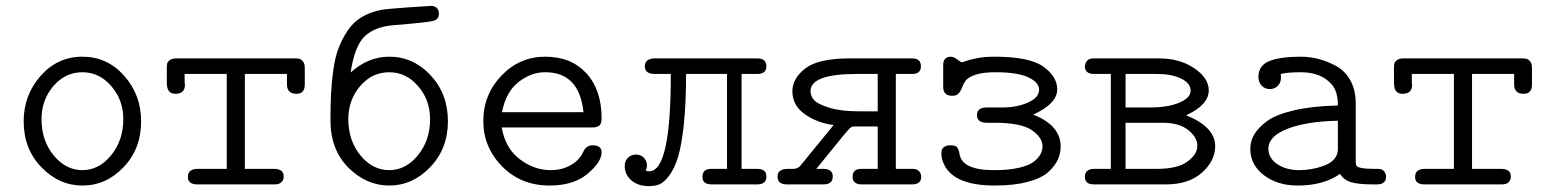

<svg xmlns="http://www.w3.org/2000/svg" viewBox="-20 -631 5289 657"><path d="M61 -215.8Q61 -305.7 118.9 -371.3Q176.8 -437 262 -437Q347.2 -437 405 -371.6Q462.9 -306.2 462.9 -215.8Q462.9 -121.6 402.8 -58.8Q342.8 3.9 262.2 3.9Q182.1 3.9 121.6 -58.8Q61 -121.6 61 -215.8ZM122.1 -223.1Q122.1 -149.9 163.6 -99.4Q205.1 -48.8 262 -48.8Q318.8 -48.8 360.4 -99.9Q401.9 -150.9 401.9 -223.1Q401.9 -289.1 360.8 -336.4Q319.8 -383.8 262.2 -383.8Q203.1 -383.8 162.6 -336.4Q122.1 -289.1 122.1 -223.1Z M550.8 -347.2V-397Q550.8 -408.2 552.2 -414.1Q553.7 -419.9 561.3 -425.5Q568.8 -431.2 584 -431.2H988.8Q998.5 -431.2 1004.6 -429.7Q1010.7 -428.2 1016.8 -420.7Q1022.9 -413.1 1022.9 -398.9V-341.8Q1022.9 -309.6 994.1 -310.1Q961.9 -310.1 961.9 -342.8V-377.9H817.9V-53.2H917Q951.2 -53.2 950.7 -26.9Q950.7 -15.6 943.4 -7.8Q936 0 919.9 0H655.8Q622.6 0 623 -25.9Q623 -52.7 655.8 -53.2H755.9V-377.9H611.8V-351.1Q611.8 -350.1 612.3 -346.4Q612.8 -342.8 612.8 -340.8Q612.8 -310.1 580.1 -310.1H579.1Q550.8 -310.1 550.8 -347.2Z M1110.8 -220.2Q1110.8 -272 1112.8 -311Q1114.7 -350.1 1120.8 -393.6Q1127 -437 1139.4 -468.5Q1151.9 -500 1170.4 -527.6Q1189 -555.2 1217.8 -572.5Q1246.6 -589.8 1284.7 -597.2Q1297.9 -600.1 1372.3 -605.5Q1446.8 -610.8 1454.6 -610.8Q1467.8 -610.8 1474.9 -603.5Q1481.9 -596.2 1481.9 -585Q1481.9 -564.9 1464.4 -560.1Q1446.8 -555.2 1385.7 -549.8Q1349.6 -546.9 1327.6 -544.9Q1263.7 -540 1228.8 -507.6Q1193.8 -475.1 1179.7 -382.8Q1239.7 -437 1312 -437Q1394 -437 1453.4 -373.5Q1512.7 -310.1 1512.7 -216.1Q1512.7 -122.1 1452.1 -59.1Q1391.6 3.9 1312 3.9Q1233.9 3.9 1172.4 -57.1Q1110.8 -118.2 1110.8 -220.2ZM1171.9 -223.1Q1171.9 -149.9 1213.4 -99.4Q1254.9 -48.8 1311.8 -48.8Q1368.7 -48.8 1410.2 -99.9Q1451.7 -150.9 1451.7 -223.1Q1451.7 -289.1 1410.6 -336.4Q1369.6 -383.8 1312 -383.8Q1252.9 -383.8 1212.4 -336.4Q1171.9 -289.1 1171.9 -223.1Z M1845.7 -437Q1934.6 -437 1986.6 -380.1Q2038.6 -323.2 2038.6 -226.1Q2038.6 -206.1 2029.5 -200.4Q2020.5 -194.8 2007.8 -194.8H1696.8Q1709 -124 1758.3 -86.4Q1807.6 -48.8 1864.7 -48.8Q1902.8 -48.8 1932.9 -65.9Q1962.9 -83 1975.6 -110.8Q1985.4 -133.8 2007.8 -133.8Q2038.6 -133.8 2038.6 -109.9Q2038.6 -76.7 1990.7 -36.4Q1942.9 3.9 1860.8 3.9Q1762.7 3.9 1698.2 -61.5Q1633.8 -127 1633.8 -217Q1633.8 -307.1 1695.8 -372.1Q1757.8 -437 1845.7 -437ZM1697.8 -247.1H1976.6Q1962.4 -384.3 1844.7 -383.8Q1796.9 -383.8 1753.9 -349.9Q1710.9 -315.9 1697.8 -247.1Z M2117.7 -63Q2117.7 -81.1 2129.2 -91.6Q2140.6 -102.1 2155.8 -102.1Q2172.9 -102.1 2183.3 -91.1Q2193.8 -80.1 2193.8 -64.9Q2193.8 -56.2 2189.5 -46.9Q2195.3 -44.9 2201.7 -44.9Q2275.9 -44.9 2275.4 -377.9H2217.8Q2187 -378.9 2186.5 -403.8Q2186.5 -430.7 2220.7 -431.2H2571.8Q2602.5 -431.2 2602.5 -403.8Q2602.5 -378.9 2572.8 -377.9H2517.6V-53.2H2570.8Q2603 -53.2 2602.5 -26.9Q2602.5 0 2570.8 0H2415.5Q2383.3 0 2383.8 -25.9Q2383.8 -52.7 2412.6 -53.2H2467.8V-377.9H2327.6Q2327.6 -278.8 2320.1 -206.8Q2312.5 -134.8 2300.5 -95Q2288.6 -55.2 2270.5 -31Q2252.4 -6.8 2237.1 -0.5Q2221.7 5.9 2200.7 5.9Q2163.6 5.9 2140.6 -13.7Q2117.7 -33.2 2117.7 -63Z M2640.6 -26.9Q2640.6 -52.7 2675.3 -53.2H2692.4Q2693.4 -53.2 2695.3 -53.2Q2709.5 -53.2 2718.8 -64L2832.5 -203.1Q2774.4 -210.9 2732.9 -241Q2691.4 -271 2691.4 -318.8Q2691.4 -362.8 2735.8 -397Q2780.3 -431.2 2887.7 -431.2H3101.6Q3131.3 -431.2 3131.3 -403.8Q3131.3 -378.9 3102.5 -377.9H3045.4V-53.2H3101.6Q3118.7 -53.2 3125.5 -44.7Q3132.3 -36.1 3132.3 -25.9Q3132.3 0 3100.6 0H2928.7Q2897.9 0 2897.5 -25.9Q2897.5 -52.7 2926.3 -53.2H2983.4V-198.2H2900.4Q2893.6 -198.2 2884.5 -188.7Q2875.5 -179.2 2836.4 -130.9Q2800.3 -85.9 2773.4 -53.2H2796.4Q2829.6 -53.2 2829.6 -26.9Q2829.6 0 2797.4 0H2672.4Q2640.6 0 2640.6 -26.9ZM2753.4 -318.8Q2753.4 -302.7 2765.4 -288.8Q2777.3 -274.9 2817.4 -262.5Q2857.4 -250 2922.4 -250H2983.4V-377.9H2910.6Q2753.4 -377.9 2753.4 -318.8Z M3201.2 -106Q3201.2 -121.1 3209.7 -127.4Q3218.3 -133.8 3229.5 -133.8H3233.4Q3250.5 -133.8 3255.9 -126Q3261.2 -118.2 3263.2 -105Q3271 -48.8 3381.3 -48.8H3383.3Q3432.1 -48.8 3466.8 -56.9Q3501.5 -64.9 3517.8 -77.9Q3534.2 -90.8 3540.8 -104Q3547.4 -117.2 3547.4 -129.9Q3547.4 -160.6 3510.5 -185.8Q3473.6 -210.9 3383.3 -210.9H3356.4Q3323.2 -210.9 3323.2 -237.1Q3323.2 -263.2 3356.4 -263.2H3409.2Q3459 -263.2 3497.3 -280Q3535.6 -296.9 3535.6 -324.2Q3535.6 -349.1 3498.5 -366.5Q3461.4 -383.8 3386.2 -383.8Q3344.2 -383.8 3318.8 -375.5Q3293.5 -367.2 3284.9 -355.7Q3276.4 -344.2 3272 -332Q3267.6 -319.8 3260.5 -311.5Q3253.4 -303.2 3238.3 -303.2Q3207.5 -303.2 3207.5 -334V-405.8Q3206.5 -436.5 3233.4 -437Q3243.2 -437 3254.9 -428Q3266.6 -418.9 3271.5 -418Q3274.4 -418 3285.9 -422.4Q3297.4 -426.8 3323 -431.9Q3348.6 -437 3383.3 -437Q3502.4 -437 3550 -403.1Q3597.7 -369.1 3597.7 -325.2Q3597.7 -276.4 3515.6 -238.8Q3609.9 -201.7 3609.4 -128.9Q3609.4 -106 3599.9 -85Q3590.3 -64 3567.9 -43Q3545.4 -22 3497.8 -9Q3450.2 3.9 3384.3 3.9Q3238.3 3.9 3207.5 -75.2Q3201.2 -88.9 3201.2 -106Z M3722.2 -53.2H3781.2V-377.9H3722.2Q3692.4 -378.9 3692.4 -403.8Q3692.4 -412.6 3698.7 -421.9Q3705.1 -431.2 3723.1 -431.2H3945.3Q4017.1 -431.2 4066.7 -397.5Q4116.2 -363.8 4116.2 -321.8Q4116.2 -272.9 4041.5 -237.8Q4039.6 -236.8 4038.1 -236.8Q4138.2 -196.8 4138.2 -130.9Q4138.2 -81.1 4093.3 -40.5Q4048.3 0 3969.2 0H3723.1Q3692.4 0 3692.4 -25.9Q3692.4 -51.8 3722.2 -53.2ZM3831.5 -53.2H3939.5Q4009.3 -53.2 4043.2 -78.1Q4077.1 -103 4077.1 -132.1Q4077.1 -161.1 4046.1 -186Q4015.1 -210.9 3957.5 -210.9H3831.5ZM3831.5 -263.2H3915.5Q3975.6 -263.2 4014.9 -279.5Q4054.2 -295.9 4054.2 -320.8Q4054.2 -346.7 4021.2 -362.3Q3988.3 -377.9 3940.4 -377.9H3831.5Z M4258.3 -122.1Q4258.3 -147 4271.2 -169.9Q4284.2 -192.9 4314.7 -215.8Q4345.2 -238.8 4407.7 -253.4Q4470.2 -268.1 4558.1 -270Q4558.1 -316.9 4538.1 -340.8Q4502 -383.8 4431.2 -383.8Q4386.2 -383.8 4362.3 -377.9Q4363.3 -374 4363.3 -365.2Q4363.3 -348.1 4352.3 -337.2Q4341.3 -326.2 4325.2 -326.2Q4308.1 -326.2 4297.1 -338.1Q4286.1 -350.1 4286.1 -367.2Q4286.1 -407.2 4323.7 -422.1Q4361.3 -437 4430.2 -437Q4460.9 -437 4491 -429.4Q4521 -421.9 4551.5 -405.5Q4582 -389.2 4600.6 -356.2Q4619.1 -323.2 4619.1 -277.8V-76.2Q4619.1 -67.4 4622.1 -63.2Q4625 -59.1 4638.7 -56.2Q4652.3 -53.2 4682.1 -53.2H4695.3Q4709.5 -53.2 4716.3 -44.7Q4723.1 -36.1 4723.1 -26.9Q4723.1 0 4691.4 0H4678.2Q4630.4 0 4604.7 -7.1Q4579.1 -14.2 4565.4 -36.1Q4509.3 3.9 4420.4 3.9Q4351.6 3.9 4304.9 -31.5Q4258.3 -66.9 4258.3 -122.1ZM4320.3 -122.1Q4320.3 -89.8 4350.8 -69.3Q4381.3 -48.8 4426.3 -48.8Q4469.2 -48.8 4510.3 -64Q4551.3 -79.1 4557.1 -110.8Q4558.1 -115.7 4558.1 -126V-217.8Q4451.2 -215.8 4385.7 -190.4Q4320.3 -165 4320.3 -122.1Z M4750 -347.2V-397Q4750 -408.2 4751.5 -414.1Q4752.9 -419.9 4760.5 -425.5Q4768.1 -431.2 4783.2 -431.2H5188Q5197.8 -431.2 5203.9 -429.7Q5210 -428.2 5216.1 -420.7Q5222.2 -413.1 5222.2 -398.9V-341.8Q5222.2 -309.6 5193.4 -310.1Q5161.1 -310.1 5161.1 -342.8V-377.9H5017.1V-53.2H5116.2Q5150.4 -53.2 5149.9 -26.9Q5149.9 -15.6 5142.6 -7.8Q5135.3 0 5119.1 0H4855Q4821.8 0 4822.3 -25.9Q4822.3 -52.7 4855 -53.2H4955.1V-377.9H4811V-351.1Q4811 -350.1 4811.5 -346.4Q4812 -342.8 4812 -340.8Q4812 -310.1 4779.3 -310.1H4778.3Q4750 -310.1 4750 -347.2Z"/></svg>

Font: CMU Typewriter Text
Style: Light
Weight: 200
Version: Version 0.7.0